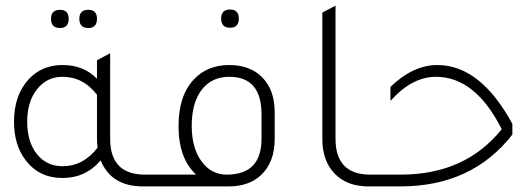

<svg xmlns="http://www.w3.org/2000/svg" viewBox="-20 -665 1898 685"><path d="M194 -565Q162 -565 162 -598Q162 -630 194 -630Q225 -630 225 -598Q225 -565 194 -565ZM295 -565Q263 -565 263 -598Q263 -630 295 -630Q326 -630 326 -598Q326 -565 295 -565ZM497 -42H540V0H490Q377 0 339 -93Q286 -30 203 -30Q119 -30 71 -94Q30 -148 30 -231Q30 -326 83 -383Q130 -433 203 -433Q279 -433 326 -384V-450L373 -475V-170Q373 -42 497 -42ZM326 -327Q277 -391 203 -391Q147 -391 112 -346.5Q77 -302 77 -231Q77 -159 111.5 -115.5Q146 -72 203 -72Q277 -72 328 -138Q326 -158 326 -169Z M801 -566Q769 -566 769 -599Q769 -631 801 -631Q832 -631 832 -599Q832 -566 801 -566ZM480 0V-42H680Q617 -99 617 -216Q617 -323 671 -381Q719 -433 798 -433Q873 -433 916.5 -388Q960 -343 960 -265V-166Q959 -86 912 -41Q869 0 796 0ZM913 -257Q913 -391 798 -391Q735 -391 699.5 -344.5Q664 -298 664 -216Q664 -136 700 -88Q734 -42 789 -42Q913 -42 913 -170Z M1294 0Q1218 0 1174 -45.5Q1130 -91 1130 -169V-620L1177 -645V-170Q1177 -42 1301 -42H1344V0Z M1284 0V-42H1410Q1640 -42 1770 -204Q1676 -391 1535 -391Q1450 -391 1373 -305V-355Q1454 -433 1540 -433Q1694 -433 1808 -223V-185Q1664 0 1409 0Z"/></svg>

Font: TajawalTap
Style: Regular
Weight: 300
Designer: Boutros Fonts
Foundry: Created by Boutros International 2017
Version: Version 2.700